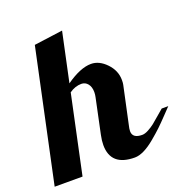

<svg xmlns="http://www.w3.org/2000/svg" viewBox="-170 -816 903 932"><g transform="rotate(-20 282.0 -350.0)"><path d="M438 -351 397 -160Q392 -140 392 -128Q392 -91 442 -91Q456 -91 474.5 -101Q493 -111 507 -122Q521 -133 543 -152.5Q565 -172 574 -179H608Q604 -175 574.5 -144Q545 -113 525.5 -94.5Q506 -76 476 -51Q446 -26 419.5 -13Q393 0 371 0Q247 0 247 -109Q247 -132 253 -160L291 -340Q294 -353 294 -366Q294 -393 281 -409Q268 -425 248 -425Q216 -425 186 -404L100 0H-44L101 -680L249 -700L195 -447Q270 -500 325 -500Q367 -500 403.5 -462Q440 -424 440 -375Q440 -359 438 -351Z"/></g></svg>

Font: Lobster 1.3
Style: Regular
Weight: 400
Designer: Pablo Impallari
Foundry: Pablo Impallari. www.impallari.com
Version: Version 1.003 2010